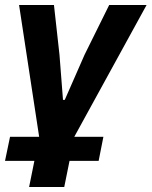

<svg xmlns="http://www.w3.org/2000/svg" viewBox="-30 -545 604 765"><path d="M-10 96 10 0H126L46 -525H185L207 -327L221 -147H228L307 -327L405 -525H554L266 0H382L363 96H247L226 200H86L107 96Z"/></svg>

Font: IBM Plex Sans
Style: Bold Italic
Weight: 700
Italic angle: -11.31°
Designer: Mike Abbink, Paul van der Laan, Pieter van Rosmalen
Foundry: Bold Monday
Version: Version 3.201